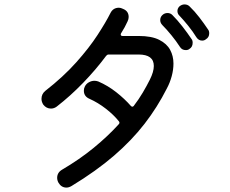

<svg xmlns="http://www.w3.org/2000/svg" viewBox="-20 -816 1040 870"><path d="M923 -682Q928 -676 928 -665Q928 -647 913 -638Q906 -632 896 -632Q880 -632 870 -647Q854 -673 833 -699Q812 -725 794 -744Q784 -753 784 -766Q784 -778 793 -787Q804 -796 816 -796Q830 -796 839 -787Q862 -765 883.5 -737Q905 -709 923 -682ZM528 -664Q527 -662 527 -660Q527 -653 535 -653H608Q667 -653 701.5 -635.5Q736 -618 751 -590Q766 -562 766 -528Q766 -500 758 -470.5Q750 -441 736 -415Q693 -330 635 -255Q577 -180 496.5 -110.5Q416 -41 304 27Q292 34 281 34Q258 34 245 12Q239 1 239 -10Q239 -34 261 -47Q341 -94 405 -146.5Q469 -199 518 -253Q524 -259 519 -266Q495 -296 459.5 -323.5Q424 -351 386 -368Q360 -379 360 -405Q360 -415 364 -423Q370 -436 382.5 -443Q395 -450 408 -450Q416 -450 425 -447Q469 -428 507 -398Q545 -368 573 -336Q580 -329 586 -336Q609 -366 627 -396.5Q645 -427 659 -455Q677 -491 677 -517Q677 -569 608 -569H472Q466 -569 461 -563Q415 -501 357 -441Q299 -381 237 -333Q225 -324 211 -324Q190 -324 176 -342Q168 -355 168 -368Q168 -390 185 -404Q267 -468 325.5 -533.5Q384 -599 422 -657.5Q460 -716 480 -756Q492 -781 519 -781Q527 -781 537 -776Q563 -766 563 -739Q563 -729 558 -719Q547 -694 528 -664ZM761 -748Q784 -725 807 -695.5Q830 -666 848 -639Q853 -633 853 -622Q853 -603 838 -594Q832 -589 822 -589Q804 -589 795 -604Q779 -629 757 -656Q735 -683 716 -702Q706 -712 706 -725Q706 -738 715 -747Q725 -757 739 -757Q752 -757 761 -748Z"/></svg>

Font: Kiwi Maru Medium
Style: Regular
Weight: 500
Designer: Hiroki-Chan
Version: Version 1.100